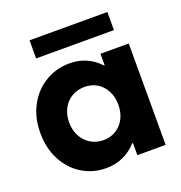

<svg xmlns="http://www.w3.org/2000/svg" viewBox="-129 -816 882 935"><g transform="rotate(-20 312.5 -348.5)"><path d="M427.7 -62.5H423.3Q393.6 -28.8 353.3 -10.5Q313 7.8 264.6 7.8Q195.8 7.8 139.6 -27.1Q83.5 -62 51.8 -123.8Q20 -185.5 20.5 -262.7Q20 -339.8 52.5 -401.6Q85 -463.4 142.1 -498.3Q199.2 -533.2 269.5 -533.2Q316.9 -533.2 356.2 -515.6Q395.5 -498 424.3 -465.8H427.7V-525.4H574.2V0H427.7ZM424.8 -262.7Q424.8 -303.2 408.4 -334.5Q392.1 -365.7 363.8 -383.1Q335.4 -400.4 298.8 -400.4Q261.2 -400.4 231.9 -382.8Q202.6 -365.2 186.3 -334Q169.9 -302.7 169.9 -262.7Q169.9 -223.6 186.3 -192.4Q202.6 -161.1 231.9 -143.1Q261.2 -125 298.8 -125Q335 -125 363.5 -142.3Q392.1 -159.7 408.4 -190.9Q424.8 -222.2 424.8 -262.7ZM125.5 -705.1H528.8V-611.3H125.5Z"/></g></svg>

Font: Reddit Sans Chocolate ExtraBold
Style: Regular
Weight: 800
Designer: Stephen Hutchings
Foundry: Reddit
Version: Version 1.011